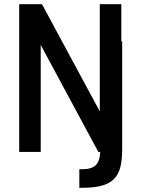

<svg xmlns="http://www.w3.org/2000/svg" viewBox="-20 -720 675 910"><path d="M356 82V170C521 173 559 120 559 -14V-524H555V-700H453V-192L179 -700H71V0H173V-507L446 0H455C452 59 431 85 356 82Z"/></svg>

Font: Vanilla Cream DemiBold
Style: Regular
Weight: 600
Designer: Jeremy Tribby, Jinavaṁso
Foundry: Tribby Type
Version: Version 1.422;Glyphs 3.1.2 (3151)